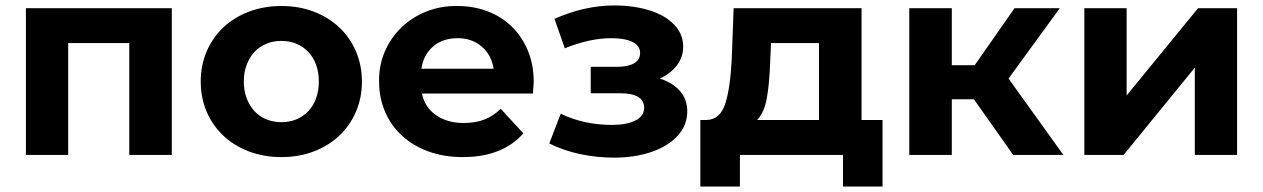

<svg xmlns="http://www.w3.org/2000/svg" viewBox="-20 -568 4631 704"><path d="M610 -538V0H454V-410H230V0H75V-538Z M716 -269Q716 -329 738 -380Q760 -431 799.5 -468Q839 -505 893.5 -525.5Q948 -546 1012 -546Q1076 -546 1130 -525.5Q1184 -505 1223.5 -468Q1263 -431 1285 -380Q1307 -329 1307 -269Q1307 -209 1285 -158Q1263 -107 1223.5 -70Q1184 -33 1130 -12.5Q1076 8 1012 8Q948 8 893.5 -12.5Q839 -33 799.5 -70Q760 -107 738 -158Q716 -209 716 -269ZM1149 -269Q1149 -303 1139 -330.5Q1129 -358 1110.5 -377.5Q1092 -397 1067 -407.5Q1042 -418 1012 -418Q982 -418 956.5 -407.5Q931 -397 913 -377.5Q895 -358 884.5 -330.5Q874 -303 874 -269Q874 -235 884.5 -207.5Q895 -180 913 -160.5Q931 -141 956.5 -130.5Q982 -120 1012 -120Q1042 -120 1067 -130.5Q1092 -141 1110.5 -160.5Q1129 -180 1139 -207.5Q1149 -235 1149 -269Z M1934 -225H1527Q1538 -174 1579 -145.5Q1620 -117 1681 -117Q1723 -117 1755.5 -129.5Q1788 -142 1816 -169L1899 -79Q1822 8 1677 8Q1608 8 1551.5 -12.5Q1495 -33 1454.5 -70Q1414 -107 1392 -158Q1370 -209 1370 -269Q1369 -328 1391 -379Q1413 -430 1452 -467.5Q1491 -505 1544 -526Q1597 -547 1657 -546Q1717 -546 1768 -526.5Q1819 -507 1856.5 -470.5Q1894 -434 1915.5 -382.5Q1937 -331 1937 -267Q1937 -264 1934 -225ZM1525 -316H1790Q1782 -367 1746 -397.5Q1710 -428 1658 -428Q1604 -428 1568.5 -398Q1533 -368 1525 -316Z M2500 -160Q2500 -109 2465 -70.5Q2430 -32 2369 -11Q2308 10 2231 10Q2168 10 2107 -3Q2046 -16 1994 -42L2036 -151Q2121 -110 2224 -110Q2279 -110 2310.5 -126.5Q2342 -143 2342 -173Q2342 -199 2320 -212.5Q2298 -226 2256 -226H2146V-323H2242Q2283 -323 2305 -336Q2327 -349 2327 -374Q2327 -400 2299.5 -414Q2272 -428 2221 -428Q2143 -428 2051 -391L2013 -499Q2125 -548 2231 -548Q2304 -548 2361.5 -530Q2419 -512 2452 -477.5Q2485 -443 2485 -397Q2485 -359 2462 -328.5Q2439 -298 2399 -280Q2447 -265 2473.5 -234Q2500 -203 2500 -160Z M3216 -128V116H3071V0H2693V116H2548V-128H2570Q2620 -129 2639 -187Q2658 -245 2663 -352L2670 -538H3139V-128ZM2756 -128H2983V-410H2807L2804 -341Q2801 -259 2791.5 -207Q2782 -155 2756 -128Z M3551 -204H3470V0H3314V-538H3470V-329H3554L3700 -538H3866L3678 -280L3879 0H3695Z M3956 -538H4111V-218L4373 -538H4516V0H4361V-320L4100 0H3956Z"/></svg>

Font: CMG Sans
Style: Bold
Weight: 700
Designer: Julieta Ulanovsky
Foundry: Julieta Ulanovsky
Version: Version 7.200